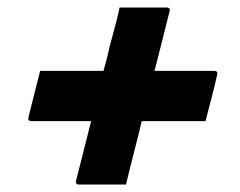

<svg xmlns="http://www.w3.org/2000/svg" viewBox="-20 -556 640 512"><path d="M87 -367H256Q261 -385 265.5 -402.5Q270 -420 274 -438Q282 -467 288.5 -492Q295 -517 299 -536H424Q435 -536 432 -525Q422 -485 412 -445.5Q402 -406 392 -367H551Q562 -367 559 -356Q552 -325 544 -294.5Q536 -264 528 -233H358Q348 -191 337 -148.5Q326 -106 316 -64H191Q180 -64 183 -75Q193 -114 203 -153.5Q213 -193 223 -233H64Q53 -233 56 -244Q64 -275 71.5 -305.5Q79 -336 87 -367Z"/></svg>

Font: Recursive Mn Lnr St
Style: Bold Italic
Weight: 700
Italic angle: -15°
Monospace: yes
Version: Version 1.079;hotconv 1.0.112;makeotfexe 2.5.65598; ttfautoh